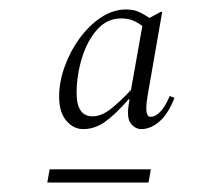

<svg xmlns="http://www.w3.org/2000/svg" viewBox="-20 -690 420 406"><path d="M156 -417Q135 -417 120 -435Q105 -453 105 -486Q105 -516 116.5 -548.5Q128 -581 148 -608.5Q168 -636 193.5 -653Q219 -670 247 -670Q263 -670 274.5 -664.5Q286 -659 296 -652L320 -665H323L292 -487Q288 -462 290 -452.5Q292 -443 298 -443Q320 -443 339 -487L349 -483Q335 -448 316.5 -432.5Q298 -417 279 -417Q266 -417 256.5 -429Q247 -441 253 -474L254 -480H252Q223 -447 201.5 -432Q180 -417 156 -417ZM142 -493Q142 -444 176 -444Q195 -444 216 -461Q237 -478 257 -500L281 -635Q272 -642 261.5 -646.5Q251 -651 236 -651Q206 -651 185 -627Q164 -603 153 -566.5Q142 -530 142 -493ZM80 -304 85 -332H299L294 -304Z"/></svg>

Font: Spectral ExtraLight
Style: Italic
Weight: 275
Italic angle: -10°
Designer: Jean-Baptiste Levee
Foundry: Production Type
Version: Version 2.001